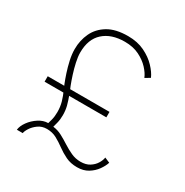

<svg xmlns="http://www.w3.org/2000/svg" viewBox="-159 -803 912 945"><g transform="rotate(30 297.5 -330.5)"><path d="M157 -289.5Q155 -293 147 -313Q139 -333 129.2 -362.5Q119.5 -392 112.2 -424.8Q105 -457.5 105 -486.5Q105 -536 125 -578.5Q145 -621 188.2 -647Q231.5 -673 301.5 -673Q355.5 -673 396 -653.2Q436.5 -633.5 463.2 -605.2Q490 -577 501 -551L473 -534.5Q464 -557.5 441.2 -582Q418.5 -606.5 383.5 -623.8Q348.5 -641 301.5 -641Q225.5 -641 181.2 -601.2Q137 -561.5 137 -485.5Q137 -461.5 143.8 -431Q150.5 -400.5 160 -371Q169.5 -341.5 178.2 -319.2Q187 -297 190.5 -289.5Q205.5 -249.5 211.5 -225.8Q217.5 -202 217.5 -175Q217.5 -149.5 212 -128.8Q206.5 -108 205 -102.5Q231.5 -99.5 255.5 -86.8Q279.5 -74 303.5 -58.5Q327.5 -43 352.8 -31.5Q378 -20 406.5 -20Q437 -20 457.2 -32.8Q477.5 -45.5 488.8 -63.8Q500 -82 502.5 -99L532 -86.5Q525.5 -65.5 509 -42.5Q492.5 -19.5 466.8 -3.8Q441 12 405.5 12Q368.5 12 340.5 -1.5Q312.5 -15 288.5 -32.8Q264.5 -50.5 239.8 -64Q215 -77.5 184 -77.5Q156 -77.5 135.2 -62.5Q114.5 -47.5 103 -29.2Q91.5 -11 90.5 0H57Q59.5 -22.5 77.2 -47Q95 -71.5 121.2 -88.5Q147.5 -105.5 174.5 -105.5Q176.5 -111 181.5 -130.5Q186.5 -150 186.5 -175Q186.5 -204.5 179.2 -230.5Q172 -256.5 157 -289.5ZM57 -304H408V-273H57Z"/></g></svg>

Font: League Spartan Extralight
Style: Regular
Weight: 200
Foundry: The League of Moveable Type
Version: Version 2.300; ttfautohint (v1.8.3)